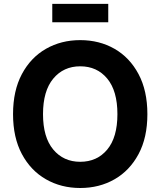

<svg xmlns="http://www.w3.org/2000/svg" viewBox="-20 -940 811 970"><path d="M385.3 9.8Q289.1 9.8 212.2 -34.2Q135.3 -78.1 90.6 -161.6Q45.9 -245.1 45.9 -363.3Q45.9 -481.9 90.6 -565.7Q135.3 -649.4 212.2 -693.4Q289.1 -737.3 385.3 -737.3Q481.9 -737.3 558.6 -693.4Q635.3 -649.4 679.9 -565.7Q724.6 -481.9 724.6 -363.3Q724.6 -244.6 679.9 -161.4Q635.3 -78.1 558.6 -34.2Q481.9 9.8 385.3 9.8ZM385.3 -122.6Q470.2 -122.6 521.7 -184.3Q573.2 -246.1 573.2 -363.3Q573.2 -481 521.7 -543Q470.2 -605 385.3 -605Q300.8 -605 249 -542.7Q197.3 -480.5 197.3 -363.3Q197.3 -246.6 249 -184.6Q300.8 -122.6 385.3 -122.6ZM526.9 -920.4V-827.6H244.1V-920.4Z"/></svg>

Font: Inter
Style: Bold
Weight: 700
Designer: Rasmus Andersson
Foundry: rsms
Version: Version 4.001;git-9221beed3